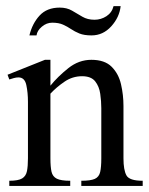

<svg xmlns="http://www.w3.org/2000/svg" viewBox="-20 -614 492 634"><path d="M451.2 0H248.5V-17.1Q279.3 -17.1 293.2 -23.4Q307.1 -29.8 310.8 -46.1Q314.5 -62.5 314.5 -91.3V-256.8Q314.5 -279.8 311 -304.2Q307.6 -328.6 294.2 -345.5Q280.8 -362.3 251 -362.3Q219.2 -362.3 192.9 -344.2Q166.5 -326.2 146.5 -304.7V-91.3Q146.5 -63 150.1 -46.9Q153.8 -30.8 167.7 -23.9Q181.6 -17.1 211.9 -17.1V0H10.7V-17.1Q40.5 -17.1 53.2 -24.9Q65.9 -32.7 69.1 -49.3Q72.3 -65.9 72.3 -91.3V-277.8Q72.3 -308.1 66.9 -333.3Q61.5 -358.4 41 -358.4Q33.7 -358.4 25.9 -356.2Q18.1 -354 10.7 -351.6L4.9 -367.2L128.4 -416.5H146.5V-331.1Q170.9 -361.3 205.6 -388.9Q240.2 -416.5 281.7 -416.5Q325.7 -416.5 348.6 -393.6Q371.6 -370.6 379.6 -335.7Q387.7 -300.8 387.7 -264.2V-91.3Q387.7 -52.7 397.5 -34.9Q407.2 -17.1 451.2 -17.1ZM355 -593.8H378.4Q374.5 -557.1 347.4 -527.1Q320.3 -497.1 282.2 -497.1Q257.8 -497.1 242.2 -503.4Q226.6 -509.8 214.4 -518.1Q202.1 -526.4 188 -532.7Q173.8 -539.1 152.3 -539.1Q133.8 -539.1 118.2 -525.9Q102.5 -512.7 100.6 -497.1H77.1Q86.4 -536.1 110.6 -562.5Q134.8 -588.9 177.2 -588.9Q200.7 -588.9 217.8 -578.9Q234.9 -568.8 252 -558.8Q269 -548.8 292 -548.8Q313.5 -548.8 331.5 -560.5Q349.6 -572.3 355 -593.8Z"/></svg>

Font: Rohingya Solluk
Style: Regular
Weight: 400
Designer: SIL International
Foundry: SIL International
Version: Version 1.001